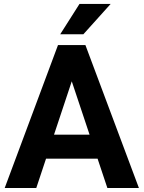

<svg xmlns="http://www.w3.org/2000/svg" viewBox="-20 -935 714 955"><path d="M160.5 0H3.4L268.5 -710.9H367.3L354.4 -583.1ZM319.4 -583.1 305.1 -710.9H404.8L670.9 0H514ZM508.1 -145.9H129.3V-265.3H508.1ZM375.3 -915.3H530.3L394.5 -764.4H279.4Z"/></svg>

Font: Heebo
Style: Regular
Weight: 400
Designer: Oded Ezer
Foundry: Ezer Type House
Version: Version 3.100